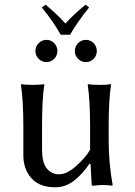

<svg xmlns="http://www.w3.org/2000/svg" viewBox="-20 -793 578 823"><path d="M363.8 -91.8Q335 -47.9 297.9 -19Q260.7 9.8 217.8 9.8Q148.4 9.8 114.3 -29.5Q80.1 -68.8 80.1 -126V-249Q80.1 -362.3 69.8 -429.2L71.8 -432.1Q85.9 -429.2 120.1 -429.2Q135.7 -429.2 147.9 -429.9Q160.2 -430.7 164.6 -431.6L168.9 -432.1L169.9 -429.2Q160.2 -370.1 160.2 -249V-149.9Q160.2 -124.5 165 -105.2Q169.9 -85.9 177.5 -75Q185.1 -64 195.3 -57.1Q205.6 -50.3 214.6 -48.1Q223.6 -45.9 233.9 -45.9Q266.6 -45.9 306.6 -81.5Q346.7 -117.2 366.2 -150.9V-249Q366.2 -362.3 356 -429.2L357.9 -432.1Q371.6 -429.2 405.8 -429.2Q421.4 -429.2 433.6 -429.7Q445.3 -430.7 450.2 -431.6L455.1 -432.1L456.1 -429.2Q445.8 -367.2 445.8 -249V-191.9Q445.8 -93.8 462.9 0L460.9 2.9Q441.4 0 416.5 0Q408.2 0 381.8 2.9Q373 2.9 373 0L368.2 -88.9ZM314.7 -540.8Q300.8 -554.7 300.8 -574.2Q300.8 -593.8 314.7 -607.9Q328.6 -622.1 348.1 -622.1Q367.7 -622.1 381.3 -607.9Q395 -593.8 395 -574.2Q395 -554.7 381.3 -540.8Q367.7 -526.9 348.1 -526.9Q328.6 -526.9 314.7 -540.8ZM145.8 -540.8Q131.8 -554.7 131.8 -574.2Q131.8 -593.8 145.8 -607.9Q159.7 -622.1 179.2 -622.1Q198.7 -622.1 212.4 -607.9Q226.1 -593.8 226.1 -574.2Q226.1 -554.7 212.4 -540.8Q198.7 -526.9 179.2 -526.9Q159.7 -526.9 145.8 -540.8ZM240.2 -644Q210 -698.7 159.2 -761.2L175.3 -772.9Q229.5 -728 260.3 -691.9Q291.5 -727.5 346.7 -772.9L361.8 -761.2Q308.1 -693.4 280.3 -644Z"/></svg>

Font: Linux Biolinum
Style: Regular
Weight: 400
Designer: Philipp H. Poll
Foundry: Philipp H. Poll
Version: Version 0.6.4